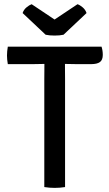

<svg xmlns="http://www.w3.org/2000/svg" viewBox="-20 -910 530 934"><path d="M18 -598Q16 -608.5 15 -619.8Q14 -631 14 -640Q14 -649.5 15 -660.8Q16 -672 18 -683H474Q480 -664 480 -643Q480 -618.5 466.2 -608.2Q452.5 -598 423 -598H353.5Q344 -598 325.5 -598.5Q307 -599 296.5 -599H195.5Q185.5 -599 167.2 -598.5Q149 -598 138.5 -598ZM195.5 -525Q195.5 -545.5 195.8 -561.8Q196 -578 196 -599V-640.5H296V-599Q296 -578 296.2 -561.8Q296.5 -545.5 296.5 -525V0Q285 2 271.2 3Q257.5 4 246 4Q235 4 221.2 3Q207.5 2 195.5 0ZM357 -889.5Q369 -885.5 382.2 -874.2Q395.5 -863 401 -846.5L289 -741Q280.5 -739 269 -738Q257.5 -737 245.5 -737Q233.5 -737 222.2 -738Q211 -739 202 -741L90 -846.5Q95.5 -863 109 -874.2Q122.5 -885.5 134 -889.5L245.5 -815Z"/></svg>

Font: Signika Negative Light
Style: Regular
Weight: 400
Version: Version 2.001